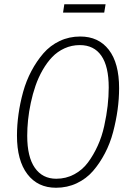

<svg xmlns="http://www.w3.org/2000/svg" viewBox="-20 -864 612 895"><path d="M465.8 -805.2H273.9L279.8 -844.2H472.2ZM354 -693.8Q439.5 -693.8 487.3 -631.8Q535.2 -569.8 535.2 -453.1Q535.2 -403.3 528.1 -352.1Q521 -300.8 507.1 -248Q493.2 -195.3 469 -149.2Q444.8 -103 413.6 -66.9Q382.3 -30.8 337.9 -9.8Q293.5 11.2 241.2 11.2Q155.8 11.2 107.4 -52.5Q59.1 -116.2 59.1 -231.9Q59.1 -280.3 66.2 -331.3Q73.2 -382.3 87.6 -434.8Q102.1 -487.3 126.5 -533.2Q150.9 -579.1 182.4 -615.5Q213.9 -651.9 258.1 -672.9Q302.2 -693.8 354 -693.8ZM352.1 -653.8Q314 -653.8 280.8 -638.7Q247.6 -623.5 223.1 -597.9Q198.7 -572.3 178.7 -537.4Q158.7 -502.4 145.5 -464.1Q132.3 -425.8 123.5 -384.3Q114.7 -342.8 110.8 -304.7Q106.9 -266.6 106.9 -231Q106.9 -132.3 142.6 -81.5Q178.2 -30.8 242.2 -30.8Q287.6 -30.8 325.9 -51.3Q364.3 -71.8 390.1 -106.7Q416 -141.6 435.5 -184.6Q455.1 -227.5 465.8 -276.6Q476.6 -325.7 481.7 -370.1Q486.8 -414.6 486.8 -456.1Q486.8 -554.7 452.4 -604.2Q418 -653.8 352.1 -653.8Z"/></svg>

Font: Fira Sans Compressed ExtraLight
Style: Italic
Weight: 250
Width: 3
Italic angle: -8°
Designer: Carrois Corporate & Edenspiekermann AG
Foundry: Carrois Corporate GbR & Edenspiekermann AG
Version: Version 4.203;PS 004.203;hotconv 1.0.88;makeotf.lib2.5.64775